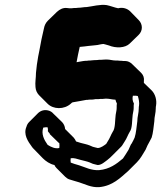

<svg xmlns="http://www.w3.org/2000/svg" viewBox="-88 -731 678 790"><path d="M304 -323H316C321 -324 327 -324 335 -324C342 -325 347 -325 351 -325C363 -325 374 -321 385 -321H387C388 -317 390 -310 393 -305C392 -301 392 -295 392 -286C392 -276 389 -268 388 -259C385 -238 387 -203 376 -189C367 -174 364 -162 355 -149L349 -139C341 -133 327 -122 314 -122C307 -124 300 -125 294 -127L280 -133C270 -137 255 -140 244 -143C237 -145 232 -147 225 -149C222 -156 219 -160 215 -165L214 -166L180 -200C179 -212 174 -222 167 -229L131 -264C126 -270 119 -274 112 -276C95 -281 80 -276 69 -266L68 -265L32 -229C26 -223 23 -217 21 -210C7 -178 27 -149 44 -126C46 -123 48 -121 52 -117L53 -116L88 -80C100 -68 117 -56 136 -52C137 -49 140 -44 144 -40L145 -39L180 -4C185 1 191 5 197 7C211 11 222 15 237 19C263 27 287 41 320 39C375 34 407 1 440 -28L475 -63C491 -79 499 -96 511 -115L519 -133C524 -143 532 -156 536 -165C542 -183 544 -210 547 -232C547 -251 553 -265 553 -286C553 -289 553 -293 554 -296C558 -319 551 -344 536 -359L504 -390V-397C506 -410 502 -422 493 -431L492 -432L456 -467C448 -475 438 -480 427 -480H419C414 -481 410 -481 405 -481C400 -482 394 -482 387 -482C376 -482 364 -486 353 -486C346 -486 338 -486 329 -485C322 -485 316 -485 312 -484C302 -484 293 -483 283 -482C279 -482 275 -482 271 -481C259 -481 249 -479 238 -477L227 -475C227 -476 228 -478 228 -480L233 -506C235 -516 237 -526 240 -538C246 -539 254 -539 260 -540L276 -542L296 -544C303 -545 309 -545 314 -546C319 -547 331 -550 338 -550L346 -548L360 -544C389 -532 427 -533 446 -552L482 -587C501 -605 499 -632 483 -648L448 -684C436 -696 417 -702 398 -697C383 -700 366 -707 351 -710C324 -714 294 -705 269 -702C256 -702 246 -699 233 -699C228 -698 222 -698 216 -698C211 -697 206 -697 202 -697C198 -697 193 -697 188 -698C172 -700 158 -693 146 -682L145 -681L109 -646C100 -637 95 -626 93 -615C86 -587 79 -552 74 -523L69 -498C65 -474 62 -456 60 -431C60 -410 56 -393 58 -373C59 -359 64 -349 72 -340L108 -304C131 -281 176 -279 204 -305C205 -307 210 -310 211 -310C231 -314 249 -316 267 -320C271 -320 275 -320 278 -321C286 -321 296 -321 304 -323ZM156 -122C139 -118 122 -126 108 -135C93 -156 81 -180 90 -206C96 -207 103 -208 108 -207C109 -200 110 -197 109 -191C112 -187 114 -184 117 -181V-179L153 -144C154 -143 154 -144 156 -142C157 -137 157 -128 156 -122ZM283 -412C279 -412 275 -412 271 -411C259 -411 249 -409 238 -407L228 -405C216 -403 208 -401 195 -399C192 -399 190 -399 187 -398L152 -433C152 -451 155 -463 158 -480L163 -506C167 -526 172 -550 177 -571L212 -606C215 -607 218 -607 221 -607C234 -607 248 -609 260 -610L276 -612L296 -614C303 -615 309 -615 314 -616C319 -617 331 -620 338 -620L346 -618L360 -614C380 -606 404 -604 424 -610C425 -614 425 -621 424 -626C416 -628 407 -629 398 -627C383 -630 366 -637 351 -640C324 -644 294 -635 269 -632C256 -632 246 -629 233 -629C228 -628 222 -628 216 -628C211 -627 206 -627 202 -627C198 -627 193 -627 188 -628C180 -629 174 -628 166 -625C165 -623 163 -618 163 -615C156 -587 149 -552 144 -523L139 -498C135 -474 132 -456 130 -431C130 -410 126 -393 128 -373C128 -369 129 -366 130 -361C151 -353 179 -355 200 -372C202 -374 205 -377 208 -379C208 -379 -414 243 209 -380H211C231 -384 249 -386 267 -390C271 -390 275 -390 278 -391C283 -391 287 -391 292 -392C296 -392 300 -392 304 -393H316C323 -394 343 -395 351 -395C363 -395 374 -391 385 -391H398C403 -390 408 -390 413 -390L421 -389C424 -389 428 -389 431 -390L433 -389C434 -392 434 -394 434 -397C434 -401 434 -405 433 -409C432 -409 429 -410 427 -410H419C414 -411 410 -411 405 -411C400 -412 394 -412 387 -412C376 -412 364 -416 353 -416C346 -416 338 -416 329 -415C312 -415 299 -414 283 -412ZM203 -80C217 -82 229 -77 244 -73C255 -70 270 -67 280 -63L294 -57C300 -55 307 -54 314 -52C330 -52 344 -66 354 -73C362 -79 368 -85 376 -93L411 -128C413 -130 414 -132 415 -133L425 -149C434 -162 437 -174 446 -189C457 -203 455 -238 458 -259C459 -268 462 -276 462 -286C462 -295 462 -301 463 -305C457 -316 456 -327 459 -338L460 -337C467 -338 474 -337 479 -336C483 -324 486 -309 484 -296C483 -293 483 -289 483 -286C483 -265 477 -251 477 -232C474 -210 472 -183 466 -165C463 -158 459 -150 454 -141C451 -138 450 -135 449 -133L441 -115C433 -102 425 -89 418 -79C391 -56 363 -35 320 -31C287 -29 263 -43 237 -51C224 -54 212 -59 203 -62C202 -68 202 -74 203 -80Z"/></svg>

Font: Dictator
Style: Chalk
Weight: 500
Version: Version MIL.1277